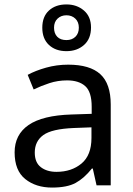

<svg xmlns="http://www.w3.org/2000/svg" viewBox="-20 -837 601 867"><path d="M288 -545Q386 -545 433 -502Q480 -459 480 -365V0H416L399 -76H395Q360 -32 321.5 -11Q283 10 215 10Q142 10 94 -28.5Q46 -67 46 -149Q46 -229 109 -272.5Q172 -316 303 -320L394 -323V-355Q394 -422 365 -448Q336 -474 283 -474Q241 -474 203 -461.5Q165 -449 132 -433L105 -499Q140 -518 188 -531.5Q236 -545 288 -545ZM314 -259Q214 -255 175.5 -227Q137 -199 137 -148Q137 -103 164.5 -82Q192 -61 235 -61Q303 -61 348 -98.5Q393 -136 393 -214V-262ZM280 -606Q231 -606 201 -634Q171 -662 171 -712Q171 -762 201 -789.5Q231 -817 280 -817Q327 -817 359 -789.5Q391 -762 391 -713Q391 -662 359.5 -634Q328 -606 280 -606ZM280 -656Q305 -656 320.5 -671Q336 -686 336 -712Q336 -738 320 -753Q304 -768 280 -768Q256 -768 240 -753Q224 -738 224 -712Q224 -686 238.5 -671Q253 -656 280 -656Z"/></svg>

Font: Noto Sans Siddham
Style: Regular
Weight: 400
Designer: Monotype Design Team
Foundry: Monotype Imaging Inc.
Version: Version 2.004; ttfautohint (v1.8.4.7-5d5b)